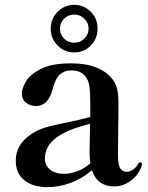

<svg xmlns="http://www.w3.org/2000/svg" viewBox="-20 -757 610 791"><path d="M565 -81 564 -75Q552 -37 519.5 -13Q487 11 452 11Q380 11 359 -56Q320 -22 272 -4Q224 14 177 14Q115 14 80 -14.5Q45 -43 45 -95Q45 -171 128 -216Q151 -228 180 -235.5Q209 -243 258 -253Q273 -256 301.5 -262.5Q330 -269 352 -275V-320Q352 -377 348.5 -401.5Q345 -426 332 -442Q313 -467 273 -467Q246 -467 227 -450.5Q208 -434 196 -387Q187 -353 169.5 -336.5Q152 -320 129 -320Q106 -320 88 -333.5Q70 -347 70 -372Q70 -391 85.5 -419.5Q101 -448 146 -472Q191 -496 273 -496Q333 -496 374 -480Q415 -464 438 -437Q456 -417 462 -393Q468 -369 468 -334Q468 -266 467 -230L466 -118Q466 -75 476.5 -62Q487 -49 502 -49Q514 -49 527 -57.5Q540 -66 550 -83Q553 -88 557 -88Q565 -88 565 -81ZM352 -84Q349 -107 349 -130L351 -247Q255 -223 210 -188.5Q165 -154 165 -103Q165 -76 186 -58.5Q207 -41 244 -41Q271 -41 299.5 -52Q328 -63 352 -84ZM382 -639Q382 -598 354 -569.5Q326 -541 286 -541Q246 -541 217.5 -569.5Q189 -598 189 -639Q189 -680 217.5 -708.5Q246 -737 286 -737Q326 -737 354 -708.5Q382 -680 382 -639ZM345 -639Q345 -663 327.5 -680Q310 -697 286 -697Q261 -697 244 -680Q227 -663 227 -639Q227 -615 244 -598Q261 -581 286 -581Q310 -581 327.5 -598Q345 -615 345 -639Z"/></svg>

Font: Shippori Mincho
Style: Bold
Weight: 700
Designer: FONTDASU
Foundry: FONTDASU / Google Inc. / but / Adobe
Version: Version 3.110; ttfautohint (v1.8.3)